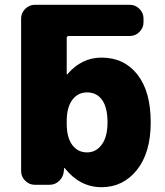

<svg xmlns="http://www.w3.org/2000/svg" viewBox="-20 -770 686 800"><path d="M343 -135Q380 -135 404 -167.5Q428 -200 428 -260Q428 -322 405.5 -353.5Q383 -385 343 -385Q304 -385 281 -353.5Q258 -322 258 -265V-255Q258 -197 281 -166Q304 -135 343 -135ZM403 -530Q497 -530 552.5 -459.5Q608 -389 608 -260Q608 -134 550.5 -62Q493 10 403 10Q313 10 250 -69Q249 -70 248 -70Q247 -70 247 -69L246 -57Q244 -33 227 -16.5Q210 0 186 0H125Q102 0 85 -17Q68 -34 68 -57V-693Q68 -716 85 -733Q102 -750 125 -750H521Q544 -750 561 -733Q578 -716 578 -693V-677Q578 -654 561 -637Q544 -620 521 -620H267Q258 -620 258 -612V-461Q258 -460 259 -460Q260 -460 261 -461Q320 -530 403 -530Z"/></svg>

Font: Rounded Mplus 1c Black
Style: Regular
Weight: 900
Version: Version 1.059.20150529